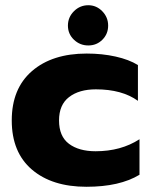

<svg xmlns="http://www.w3.org/2000/svg" viewBox="-20 -700 579 735"><path d="M240 -602Q240 -634 263 -657Q286 -680 318 -680Q349 -680 371.5 -657Q394 -634 394 -602Q394 -570 372 -548Q350 -526 318 -526Q286 -526 263 -548Q240 -570 240 -602ZM25 -239Q25 -361 102.5 -428Q180 -495 312 -495Q371 -495 422.5 -483.5Q474 -472 508 -451V-314Q447 -358 347 -358Q283 -358 244.5 -328.5Q206 -299 206 -239Q206 -178 244 -149.5Q282 -121 346 -121Q443 -121 514 -167V-31Q438 15 311 15Q179 15 102 -51Q25 -117 25 -239Z"/></svg>

Font: Prompt
Style: Bold
Weight: 700
Designer: Katatrad Team
Foundry: CadsonDemak
Version: Version 1.000